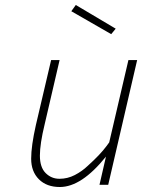

<svg xmlns="http://www.w3.org/2000/svg" viewBox="-20 -741 570 770"><path d="M284 -721 444 -626 426 -604 266 -696ZM405 -113Q307 9 220 9Q167 9 136 -22Q105 -53 105 -104.5Q105 -156 124 -240L185 -500H219L159 -242Q140 -164 140 -117Q140 -70 163 -47Q186 -24 218.5 -24Q251 -24 280 -39Q309 -54 332 -76Q382 -121 407 -155L418 -170L495 -500H530L414 0H379Z"/></svg>

Font: TitilliumWebThinItalic
Style: Thin Italic
Weight: 200
Italic angle: -13°
Version: Version 1.001;PS 57.000;hotconv 1.0.70;makeotf.lib2.5.55311